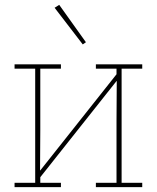

<svg xmlns="http://www.w3.org/2000/svg" viewBox="-20 -771 646 791"><path d="M40 -18H125V-488H40V-506H231V-488H146V-235L145 -69H146L460 -465V-488H375V-506H566V-488H481V-18H566V0H375V-18H460V-271L461 -437H460L146 -41V-18H231V0H40ZM205 -739 224 -751 334 -597 321 -588Z"/></svg>

Font: IBM Plex Serif Thin
Style: Regular
Weight: 100
Designer: Mike Abbink, Paul van der Laan, Pieter van Rosmalen
Foundry: Bold Monday
Version: Version 3.001